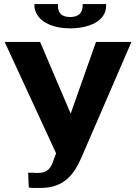

<svg xmlns="http://www.w3.org/2000/svg" viewBox="-20 -918 671 948"><path d="M3 -711 257 -161 246 -132C233 -89 216 -64 166 -64H158C155 -64 151 -65 146 -65H119L122 7C128 9 134 10 140 10H180C300 10 347 -61 382 -140L629 -711H454L329 -357L178 -711ZM150 -890C150 -874 155 -859 164 -845C189 -803 249 -778 327 -778C414 -778 504 -811 504 -890V-898H388V-890C388 -853 367 -834 327 -834C287 -834 266 -851 266 -890V-898H150Z"/></svg>

Font: Aerodynamic
Style: Bd
Weight: 500
Designer: Google
Version: Version 2.000980; 2014